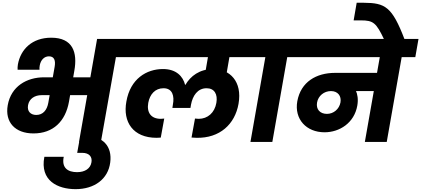

<svg xmlns="http://www.w3.org/2000/svg" viewBox="-20 -1020 3028 1380"><path d="M220.7 -61C362.2 -61 450.6 -148 475.7 -288.8L514.2 -511.1C538.2 -643.8 503.3 -749 348.1 -749C211 -749 128.2 -666 108.6 -556.8C106.6 -544.3 105.6 -529.8 106.6 -518.9H263.9C262.9 -530.3 263.9 -540.3 265.9 -550.7C273.2 -589.7 298.5 -615.1 331.8 -615.1C370.8 -615.1 380.5 -584.4 372.7 -539.7L327.1 -280.6C317.8 -228.8 288.9 -193.8 240.6 -193.8C200.9 -193.8 173.3 -219.2 181.7 -264.5C190.1 -310.7 229.4 -336.1 279.2 -336.1H690.9L713.3 -464.4H297C172.5 -464.4 59.7 -399.8 35.6 -264C14 -141.3 88.9 -61 220.7 -61ZM705.1 0 813.2 -609.2H911.9L934.3 -740H677.8L547.8 0Z M523.4 339.5C658.8 339.5 756.8 267.1 772.2 148.2C787.8 31.1 719.1 -43 592.6 -43H556.7L534.8 78.6H570.8C623 78.6 643.8 108.5 637.4 146.2C630 191.3 591.2 217.4 534 217.4C466.8 217.4 421.4 185.8 438.2 107.2H298.8C265.7 278.5 394.6 339.5 523.4 339.5Z M1310.3 -410.5C1295.5 -470.1 1247.7 -523.8 1151.6 -523.8C1033.2 -523.8 916.4 -453.7 888.3 -290C861.3 -143.7 936.1 -29.5 1105.5 -29.5C1113.9 -29.5 1122.5 -30 1135.5 -31L1160.5 -167.9C1151.5 -166.9 1143.6 -165.9 1136.1 -165.9C1065.5 -165.9 1033.3 -210.9 1045.6 -280.8C1056.9 -342.7 1095.3 -385.8 1155.2 -385.8C1219.7 -385.8 1234.8 -330.1 1222.6 -267.8L1219 -244H1348.8L1352.8 -267.8C1364.5 -331.1 1399.7 -385.8 1464.7 -385.8C1521.7 -385.8 1545.9 -341.8 1535.1 -280.8C1522.8 -209.4 1472.5 -165.9 1407.9 -165.9C1399.5 -165.9 1387.9 -166.9 1381.5 -167.9L1356.6 -31.5C1367.1 -30.5 1384.1 -29.5 1392.1 -29.5C1559.5 -25.9 1668.4 -126.9 1694.4 -273.6C1723.1 -435.5 1630.6 -523.8 1513.2 -523.8C1413.6 -523.8 1349.1 -472.6 1312.9 -410.5ZM1606.4 -479.1 1628.8 -609.2H1822.2L1845.6 -740H898L874.6 -609.2H1474.5L1452.2 -479.1Z M1937.4 0 2044.5 -609.2H2141.7L2165.1 -740H1811.9L1788.9 -609.2H1887.2L1780.1 0Z M2312.6 -69.2C2420.2 -69.2 2526.6 -136.1 2548.2 -261.5C2563.6 -351.5 2523.8 -404.8 2486.4 -431.1L2446.6 -365.4H2694.8L2717.7 -496.2H2387.8C2254.5 -496.2 2142.4 -432.4 2116.8 -292.2C2094.2 -163.1 2182.2 -69.2 2312.6 -69.2ZM2329.9 -201.5C2279.4 -201.5 2250.5 -234.9 2258.8 -283C2267.1 -331 2308.8 -365.4 2358.9 -365.4C2407.5 -365.4 2435.4 -330.5 2427.1 -283.5C2418.2 -236.3 2378 -201.5 2329.9 -201.5ZM2759.7 0 2871.3 -633.5H2714L2602.4 0ZM2965 -609.2 2987.9 -740H2130.9L2107.9 -609.2Z M2888.4 -735.5C2798 -972.3 2748.9 -999.2 2593.5 -1000.2H2543.7L2521.8 -873.5H2574.2C2662.8 -873.5 2684 -856.9 2741.3 -735.5Z"/></svg>

Font: Poppins Devanagari Thin
Style: Italic
Weight: 100
Italic angle: -10°
Designer: Ninad Kale (Devanagari), Jonny Pinhorn (Latin)
Foundry: Indian Type Foundry
Version: 4.005